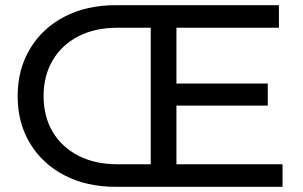

<svg xmlns="http://www.w3.org/2000/svg" viewBox="-20 -720 1166 740"><path d="M426 0Q314 0 229 -44Q144 -88 96 -167Q48 -246 48 -349Q48 -453 96 -532.5Q144 -612 229 -656Q314 -700 426 -700H1055V-613H660V-398H1012V-313H660V-87H1069V0ZM561 -87V-613H431Q346 -613 282 -580Q218 -547 183 -487.5Q148 -428 148 -350Q148 -271 183 -212Q218 -153 282 -120Q346 -87 431 -87Z"/></svg>

Font: Montserrat Z Med
Style: Regular
Weight: 500
Designer: Julieta Ulanovsky
Foundry: Julieta Ulanovsky
Version: Version 8.000